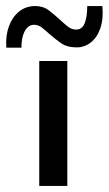

<svg xmlns="http://www.w3.org/2000/svg" viewBox="-49 -616 360 636"><path d="M81 -414H174V0H81ZM205 -459Q173 -459 152.5 -473.5Q132 -488 114 -504Q102 -515 90 -524.5Q78 -534 63 -534Q51 -534 41.5 -524.5Q32 -515 27 -498Q22 -481 22 -458H-28Q-31 -497 -19.5 -528.5Q-8 -560 14.5 -578Q37 -596 68 -596Q94 -596 113 -581.5Q132 -567 148 -552Q162 -539 175 -528.5Q188 -518 203 -518Q223 -518 231.5 -539Q240 -560 240 -596H290Q294 -554 283.5 -523Q273 -492 252 -475.5Q231 -459 205 -459Z"/></svg>

Font: Josefin Sans Thin
Style: Regular
Weight: 400
Version: Version 2.000